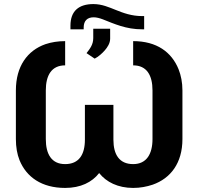

<svg xmlns="http://www.w3.org/2000/svg" viewBox="-20 -913 986 943"><path d="M729 -469V-230C729 -157 700 -107 634 -107C566 -107 537 -154 537 -227V-398H397V-227C397 -154 368 -107 300 -107C233 -107 205 -156 205 -230V-469C205 -543 233 -592 300 -592V-711C265 -711 233 -706 203 -696C115 -665 58 -588 58 -469V-230C58 -191 64 -156 76 -126C110 -43 185 10 300 10C376 10 432 -18 467 -63C502 -19 559 10 634 10C669 10 700 4 730 -6C818 -37 876 -112 876 -230V-469C876 -508 869 -543 857 -573C823 -657 750 -711 634 -711V-592C701 -592 729 -543 729 -469ZM326 -787V-769H391V-778C391 -811 409 -828 440 -828C454 -828 469 -824 485 -818C541 -796 599 -769 678 -769H688V-834H678C627 -834 586 -849 549 -864C516 -877 481 -893 439 -893C367 -893 326 -859 326 -787ZM405 -652 445 -625C463 -634 482 -651 495 -666C507 -680 521 -700 521 -723V-772H438V-726C438 -694 422 -674 405 -652Z"/></svg>

Font: Asimov
Style: Regular
Weight: 500
Designer: Google
Version: Version 2.000980; 2014